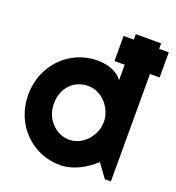

<svg xmlns="http://www.w3.org/2000/svg" viewBox="-134 -838 875 955"><g transform="rotate(20 303.5 -360.5)"><path d="M556 -731H422V-702H368V-569H422V-487C393 -529 336 -543 289 -543C142 -543 22 -424 22 -266C22 -107 142 10 289 10C357 10 422 -26 472 -72L524 0H556V-569H607V-702H556ZM422 -266C422 -193 362 -124 289 -124C216 -124 157 -189 157 -266C157 -355 216 -408 289 -408C362 -408 422 -339 422 -266Z"/></g></svg>

Font: Righteous
Style: Regular
Weight: 400
Designer: Astigmatic (AOETI)
Foundry: Astigmatic (AOETI)
Version: Version 1.000